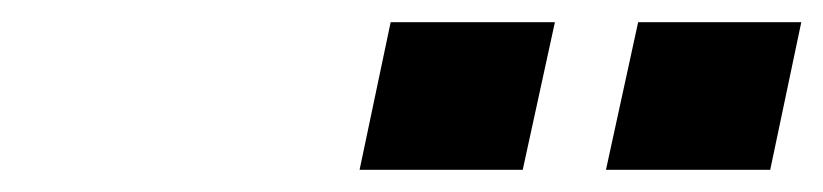

<svg xmlns="http://www.w3.org/2000/svg" viewBox="-20 -790 742 173"><path d="M526 -637 555 -770H702L674 -637ZM304 -637 332 -770H480L451 -637Z"/></svg>

Font: Azeret Mono Thin SemiBold
Style: Italic
Weight: 600
Italic angle: -12°
Version: Version 1.002